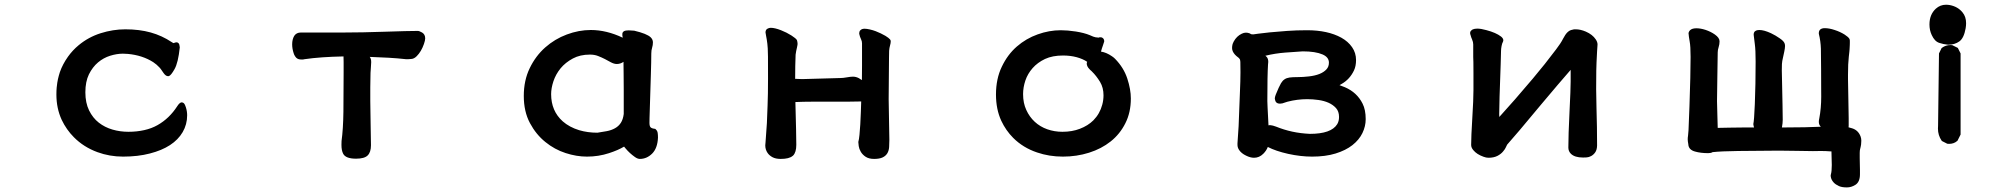

<svg xmlns="http://www.w3.org/2000/svg" viewBox="-20 -607 8540 816"><path d="M722.7 -425.8Q727.5 -427.2 729.5 -427.2Q734.9 -427.2 738 -424.1Q741.2 -420.9 742.2 -417Q743.2 -411.6 744.1 -405.8Q737.3 -340.3 721.7 -313Q706.5 -286.1 697.8 -283.7Q696.3 -283.2 694.3 -283.2Q684.6 -283.2 675.3 -296.4Q668.5 -306.2 666 -309.8Q663.6 -313.5 662.4 -314.9Q661.1 -316.4 659.9 -317.6Q658.7 -318.8 657.7 -320.3Q646 -333 631.3 -342.8Q585.4 -372.1 523.4 -377.9Q513.2 -378.9 502 -378.9Q476.6 -378.9 448.2 -370.1Q419.9 -361.3 396.7 -341.8Q373.5 -322.3 357.9 -291Q342.8 -259.8 342.8 -214.8Q342.8 -169.9 358.6 -137.7Q374.5 -105.5 399.9 -85.7Q425.3 -65.9 457.8 -56.4Q490.2 -46.9 525.9 -46.9Q561.5 -46.9 593 -54Q624.5 -61 649.4 -75.2Q699.7 -103.5 733.4 -155.8Q737.8 -162.6 741.7 -166.5Q747.1 -171.9 752.4 -171.9Q757.8 -171.9 762 -167.7Q766.1 -163.6 770 -150.9Q775.4 -133.8 775.4 -117.2Q775.4 -78.1 756.3 -45.4Q718.3 19.5 616.7 45.4Q566.4 58.6 502.9 58.6Q445.8 58.6 394 39.6Q335.4 18.1 293.9 -23.9Q262.2 -55.7 242.2 -97.7Q219.7 -146.5 219.7 -205.1Q219.7 -222.7 220.9 -234.9Q222.2 -247.1 223.4 -255.1Q224.6 -263.2 226.3 -270.8Q228 -278.3 230 -285.6Q231.9 -293 234.4 -300.3Q246.1 -334 269 -366.2Q288.6 -393.6 314 -414.6Q355.5 -449.2 407.7 -465.8Q460 -482.4 512.7 -482.4Q572.3 -482.4 620.4 -469Q668.5 -455.6 709.5 -428.2Q715.3 -424.3 717.8 -423.8Q720.2 -424.3 721.2 -424.8Z M1440.4 -342.8Q1440.4 -353 1439.9 -367.2Q1341.3 -365.2 1274.9 -355.5Q1269 -354 1263.9 -354Q1258.8 -354 1254.4 -354.5Q1241.7 -356 1234.9 -366.7Q1230 -373.5 1228 -380.9Q1221.7 -400.4 1221.7 -418.5Q1221.7 -439.9 1230.5 -454.6Q1239.7 -468.8 1258.8 -468.8H1440.4Q1517.6 -468.8 1616.2 -472.2Q1715.8 -475.6 1755.9 -475.6Q1761.7 -475.6 1773.9 -468.8Q1787.1 -460.9 1787.1 -443.8Q1787.1 -435.5 1781.7 -419.9Q1770.5 -387.7 1751 -368.2Q1739.7 -356.9 1728 -356.4Q1722.2 -355.5 1716.3 -355.5H1704.6Q1669.4 -359.4 1632.1 -361.6Q1594.7 -363.8 1551.3 -365.2Q1557.6 -357.9 1557.6 -342.8Q1557.6 -341.3 1557.1 -334.5Q1556.6 -327.6 1556.2 -319.3Q1555.7 -311 1554.7 -297.4Q1553.7 -264.6 1553.7 -235.8V-177.7Q1553.7 -149.4 1555.2 -76.2Q1556.6 -2.9 1556.6 10.3Q1556.6 39.6 1542.7 53.5Q1528.8 67.4 1493.2 67.4Q1449.2 67.4 1438.5 46.4Q1431.2 32.7 1431.2 8.8Q1431.2 1 1431.6 -7.8Q1438.5 -58.1 1439.5 -132.1Q1440.4 -206.1 1440.4 -300.8Z M2568.4 43.9Q2523.9 58.6 2474.6 58.6Q2430.2 58.6 2383.8 43.5Q2336.9 28.3 2297.9 -3.4Q2258.3 -35.2 2232.2 -84Q2206.1 -132.8 2206.1 -199.2Q2206.1 -265.6 2231.4 -317.4Q2256.3 -369.1 2297.1 -405.3Q2337.9 -441.4 2388.9 -460.4Q2439.9 -479.5 2491.2 -479.5Q2557.6 -479.5 2626.5 -446.8Q2626 -449.2 2626 -450.9Q2626 -452.6 2625 -456.1V-462.9Q2625 -470.2 2632.3 -474.6Q2638.7 -478 2652.3 -478Q2661.1 -478 2675.3 -476.6Q2729.5 -463.9 2745.6 -448.2Q2754.9 -439 2754.9 -427Q2754.9 -415 2751.5 -404.3Q2748 -393.6 2748 -379.4Q2748 -346.7 2746.1 -287.6Q2740.7 -121.6 2740.5 -105.7Q2740.2 -89.8 2740.2 -85Q2740.2 -70.8 2745.1 -65.9Q2750 -61 2762.7 -59.6L2765.1 -59.1L2767.1 -57.1Q2773.9 -50.8 2775.1 -42.2Q2776.4 -33.7 2776.4 -22.5V-22Q2774.4 22.9 2751.7 45.7Q2729 68.4 2699.2 68.4Q2689.9 68.4 2678.7 60.5Q2655.8 44.4 2638.7 23.9Q2634.3 19 2632.3 16.1Q2607.4 31.2 2568.4 43.9ZM2629.9 -344.2Q2616.7 -335 2601.6 -335Q2589.8 -335 2576.2 -342.3L2550.8 -356Q2537.6 -362.8 2521.5 -369.1Q2506.3 -375 2487.3 -375Q2445.3 -375 2414.6 -358.4Q2382.8 -341.3 2362.3 -316.4Q2341.8 -291 2332 -261.5Q2322.3 -231.9 2322.3 -207Q2322.3 -135.3 2371.6 -91.3Q2399.9 -66.4 2441.4 -53.7Q2477.5 -43 2519 -43Q2539.1 -45.9 2558.6 -49.6Q2578.1 -53.2 2593.8 -62Q2608.9 -70.3 2618.4 -84.7Q2627.9 -99.1 2630.9 -122.6V-224.6Q2630.9 -265.6 2630.4 -292.5Q2629.9 -319.3 2629.9 -335Z M3757.8 -304.2 3756.8 -185.5Q3756.8 -169.4 3758.3 -99.4Q3759.8 -29.3 3759.8 -12.9Q3759.8 3.4 3758.8 18.1Q3757.8 32.7 3751.5 43.9Q3744.6 55.7 3731.2 62Q3717.8 68.4 3695.1 68.4Q3672.4 68.4 3658.7 59.1Q3645.5 50.3 3638.4 38.1Q3631.3 25.9 3629.6 14.2Q3627.9 2.4 3627.9 -2.9V-3.9Q3630.9 -14.2 3632.8 -34.2Q3636.7 -73.2 3638.7 -132.8Q3639.6 -155.8 3640.1 -175.8Q3609.9 -174.8 3576.2 -174.8H3428.2Q3396 -174.8 3360.4 -173.3Q3360.4 -154.8 3361.3 -137.2Q3362.3 -108.4 3363.3 -57.6Q3364.3 -6.8 3364.3 8.3Q3364.3 40.5 3350.6 54.2L3348.6 55.7Q3334 68.4 3297.9 68.4Q3276.4 68.4 3262.9 61Q3249.5 53.7 3242.2 43Q3232.4 28.8 3232.4 10.7Q3232.4 4.4 3233.4 -1Q3238.8 -69.3 3239.3 -84Q3240.2 -104.5 3240.7 -120.4Q3241.2 -136.2 3242.2 -158.7Q3244.1 -204.6 3244.1 -273.2Q3244.1 -341.8 3243.9 -366.7Q3243.7 -391.6 3242.9 -401.4Q3242.2 -411.1 3241.2 -421.4Q3238.8 -440.9 3236.1 -453.4Q3233.4 -465.8 3233.4 -469.2Q3233.4 -481.4 3243.2 -485.8Q3249 -488.8 3255.9 -488.8Q3272.9 -488.8 3299.3 -478.5Q3323.2 -469.2 3343.8 -456.1Q3362.8 -443.8 3366.7 -437Q3367.7 -434.6 3368.2 -432.1Q3369.6 -426.8 3369.6 -423.6Q3369.6 -420.4 3369.4 -416.7Q3369.1 -413.1 3367.2 -405.3Q3363.3 -390.1 3361.3 -374.5Q3359.4 -328.1 3359.4 -272Q3376.5 -271 3384.5 -271Q3392.6 -271 3395.5 -271Q3399.9 -271 3413.1 -271.5L3552.7 -275.4Q3563 -275.4 3579.1 -278.3Q3595.2 -281.2 3605 -281.2Q3617.7 -281.2 3629.9 -274.9Q3635.3 -272 3643.1 -266.6Q3643.6 -295.4 3643.6 -328.6V-422.9Q3643.6 -431.6 3639.6 -439.9Q3634.3 -450.7 3631.8 -462.9Q3631.8 -464.4 3631.8 -466.6Q3631.8 -468.8 3632.8 -472.4Q3633.8 -476.1 3637.2 -479Q3643.1 -484.9 3654.3 -484.9Q3663.6 -484.9 3676.5 -481.9Q3689.5 -479 3701.2 -474.6Q3724.1 -465.8 3743.2 -454.6Q3757.3 -445.8 3762.7 -439.5Q3765.6 -436 3765.6 -431.6Q3765.6 -423.8 3762.7 -413.8Q3759.8 -403.8 3758.8 -391.1Q3758.8 -379.4 3758.3 -362.3Q3757.8 -333 3757.8 -304.2Z M4672.9 -431.6V-430.7Q4670.4 -422.4 4667.5 -414.1Q4662.6 -400.9 4659.2 -387.7Q4682.1 -384.3 4706.1 -367.7Q4714.8 -361.8 4719.2 -356.9Q4755.9 -319.3 4771 -273.2Q4786.1 -227.1 4786.1 -188.5Q4786.1 -128.9 4762.7 -83Q4739.7 -37.1 4700.4 -5.9Q4661.1 25.4 4608.4 42Q4555.7 58.6 4497.3 58.6Q4439 58.6 4387.7 41Q4328.1 21 4286.1 -21Q4254.9 -52.2 4235.4 -93.8Q4212.9 -142.6 4212.9 -205.1Q4212.9 -272.5 4237.8 -323.7Q4262.2 -375 4301.5 -409.2Q4340.8 -443.4 4390.1 -460.9Q4439 -478.5 4488.3 -478.5Q4517.1 -478.5 4552.2 -473.1Q4588.4 -467.3 4611.8 -457.5Q4628.4 -449.7 4636.2 -448.5Q4644 -447.3 4647.5 -447.3H4649.9Q4652.3 -448.7 4655.5 -448.7Q4658.7 -448.7 4663.1 -447.8Q4666 -445.8 4668 -444.3Q4672.9 -439.5 4672.9 -431.6ZM4610.8 -312.5Q4598.6 -324.7 4598.6 -337.4Q4598.6 -340.3 4600.6 -344.2Q4583 -356.4 4556.2 -363.8Q4529.3 -371.1 4498 -371.1Q4453.1 -371.1 4421.4 -356.4Q4389.6 -341.3 4368.7 -317.6Q4347.7 -293.9 4337.9 -264.9Q4328.1 -235.8 4328.1 -207Q4328.1 -168.9 4341.8 -139.6Q4355 -110.4 4377.7 -89.4Q4400.4 -68.4 4430.9 -57.6Q4461.4 -46.9 4495.1 -46.9Q4536.6 -46.9 4569.3 -59.6Q4604 -72.8 4627 -95.7Q4654.3 -123.5 4664.6 -162.1Q4669.9 -181.6 4669.9 -202.1Q4669.9 -234.4 4655.3 -258.8Q4639.2 -285.2 4621.1 -302.7L4618.7 -305.2Q4617.2 -306.6 4615 -308.3Q4612.8 -310.1 4610.8 -312.5Z M5244.1 -70.8Q5247.1 -153.8 5249.5 -209.7Q5252 -265.6 5252 -299.8Q5252 -334 5251.5 -344Q5251 -354 5248 -356.9Q5245.6 -360.8 5241.7 -363.3Q5233.9 -369.1 5228.5 -375Q5216.3 -388.7 5216.3 -402.8Q5216.3 -406.7 5216.8 -411.1Q5217.3 -419.4 5223.1 -430.2Q5235.8 -453.6 5257.8 -463.9Q5266.6 -468.3 5275.4 -468.3Q5282.7 -468.3 5291 -465.3Q5293.9 -463.9 5296.9 -461.9Q5299.3 -460.9 5306.6 -460.9Q5310.1 -461.4 5328.1 -463.9Q5364.3 -469.2 5450.2 -475.6Q5490.7 -478.5 5534.7 -478.5Q5623 -478.5 5680.7 -446.8Q5709.5 -430.7 5726.3 -406.5Q5743.2 -382.3 5743.2 -351.6Q5743.2 -326.2 5734.4 -307.6Q5716.8 -270.5 5683.1 -251Q5677.7 -248 5672.9 -245.1Q5684.1 -241.2 5695.8 -236.3Q5747.1 -214.4 5771 -166.5Q5784.2 -140.6 5784.2 -100.6Q5784.2 -70.3 5770.3 -41.5Q5756.3 -12.7 5727.8 9.8Q5699.2 32.2 5656.2 45.4Q5613.3 58.6 5556.6 58.6Q5507.8 58.6 5454.6 46.9Q5402.3 35.2 5368.2 17.6Q5362.3 33.2 5349.1 46.4Q5332 63.5 5309.6 63.5Q5293.9 63.5 5275.4 54.2Q5255.9 44.9 5246.1 30.3Q5239.3 20 5239.3 8.8Q5239.3 7.3 5239.3 5.4V2Q5239.3 -7.3 5244.1 -70.8ZM5371.1 -74.2Q5374 -75.2 5376.5 -75.2Q5378.9 -75.2 5381.3 -74.7Q5388.7 -74.2 5403.3 -68.8Q5437 -55.2 5471.9 -47.6Q5506.8 -40 5546.9 -38.1Q5637.7 -38.1 5663.1 -79.1Q5670.9 -91.8 5670.9 -109.9Q5670.9 -133.3 5658.2 -147.5Q5645.5 -161.6 5626.5 -170.2Q5607.4 -178.7 5583.3 -182.1Q5559.1 -185.5 5536.1 -185.5Q5493.2 -185.5 5452.1 -174.8Q5448.7 -174.3 5441.4 -171.4Q5429.7 -166.5 5420.4 -166.5Q5409.7 -166.5 5404.5 -171.6Q5399.4 -176.8 5398.4 -185.5Q5397.9 -187 5397.9 -188.5Q5397.9 -189.9 5398.4 -192.4Q5398.9 -196.8 5402.3 -205.6Q5415.5 -238.3 5424.3 -253.4Q5430.7 -264.2 5439.5 -270Q5448.2 -275.9 5460.7 -277.6Q5473.1 -279.3 5495.1 -279.3Q5517.1 -279.3 5542.5 -282.2Q5595.2 -288.1 5617.2 -312Q5627.9 -323.2 5627.9 -340.8Q5627.9 -363.8 5601.1 -375.5Q5570.8 -388.7 5516.6 -388.7Q5483.9 -386.7 5442.1 -383.5Q5400.4 -380.4 5357.9 -370.1Q5360.8 -367.7 5363.3 -365.2Q5370.1 -357.9 5370.1 -343.8Q5370.1 -338.4 5369.1 -333Q5366.2 -288.1 5366.2 -177.7Q5366.2 -166 5367.2 -150.4Q5370.6 -95.7 5371.1 -74.2Z M6669.9 -482.4Q6671.9 -482.4 6677.2 -482.4Q6696.8 -482.4 6719.7 -472.7Q6748 -460.4 6761.7 -439.9Q6769.5 -428.7 6769.5 -418Q6769.5 -416.5 6769 -409.7Q6768.6 -402.8 6767.6 -389.2Q6764.6 -335 6764.2 -306.6Q6762.7 -229 6765.1 -147.7Q6767.6 -66.4 6767.6 11.7Q6767.1 30.3 6759.3 41Q6752.4 50.8 6742.4 56.2Q6732.4 61.5 6723.1 62Q6713.9 62.5 6708 62.5Q6672.4 62.5 6656.2 46.4Q6645.5 35.6 6645.5 20Q6645.5 -32.2 6650.4 -131.3Q6655.3 -228.5 6655.3 -260.7V-310.1Q6649.9 -303.7 6600.1 -246.1Q6544.4 -180.2 6528.3 -161.1Q6455.1 -73.2 6438.5 -53.7Q6402.8 -11.7 6385.3 7.8Q6383.3 10.7 6380.1 18.6Q6377 26.4 6368.2 36.6Q6359.4 47.4 6344.7 55.2Q6329.1 63.5 6305.7 63.5Q6296.4 63.5 6284.7 59.1Q6255.9 48.8 6241.7 31.2Q6232.4 20.5 6232.4 8.8Q6232.4 -25.9 6237.3 -105.5Q6242.2 -184.6 6242.2 -223.6V-297.4Q6242.2 -328.1 6241.9 -343Q6241.7 -357.9 6241.2 -364.7Q6241.2 -378.4 6241.2 -388.7V-418Q6241.2 -428.2 6236.6 -438.7Q6231.9 -449.2 6230 -457.5Q6228 -462.4 6228 -466.3Q6228 -473.1 6232.9 -477.5Q6235.4 -480 6238.8 -481.9Q6247.1 -485.4 6258.3 -485.4Q6274.4 -485.4 6296.9 -479Q6337.9 -468.3 6359.4 -451.7Q6369.1 -443.8 6369.1 -436Q6369.1 -432.6 6367.2 -428.7Q6363.8 -422.9 6361.6 -411.1Q6359.4 -399.4 6359.4 -391.1Q6359.4 -372.1 6357.9 -334.5Q6351.6 -165.5 6351.6 -121.1Q6351.6 -115.2 6352.1 -109.9Q6414.6 -178.2 6494.1 -272.5Q6546.9 -335 6593.3 -397Q6606 -414.1 6610.4 -420.9Q6618.2 -432.6 6623 -442.4Q6632.3 -460.4 6641.1 -469.2Q6644 -472.2 6647.5 -474.6Q6655.3 -480 6669.9 -482.4Z M7556.6 -97.7Q7556.6 -84 7553.2 -65.4H7573.2Q7654.8 -65.4 7718.8 -68.4Q7717.8 -69.3 7716.8 -70.3Q7710 -77.6 7710 -89.4Q7710 -95.7 7711.9 -103.5Q7720.2 -147 7720.2 -196.3Q7720.2 -198.7 7720 -226.8Q7719.7 -254.9 7719.7 -311Q7719.7 -367.2 7718.8 -399.9Q7717.8 -432.6 7710 -463.4Q7710 -465.3 7710 -466.3Q7710 -475.1 7715.3 -481Q7722.2 -487.3 7734.9 -487.3Q7754.4 -487.3 7777.3 -479.5Q7800.3 -472.2 7819.8 -460Q7835.4 -449.7 7839.8 -442.4Q7841.8 -438.5 7841.8 -434.1Q7841.8 -429.7 7841.8 -425Q7841.8 -420.4 7841.6 -415.5Q7841.3 -410.6 7841.1 -406Q7840.8 -401.4 7840.6 -396.7Q7840.3 -392.1 7839.8 -387.2Q7838.9 -377.9 7837.4 -365.7Q7834 -337.4 7834 -290V-270.5Q7834 -256.3 7835.4 -193.8Q7836.9 -119.6 7836.9 -104.5V-73.2Q7836.9 -69.8 7836.4 -65.9Q7844.2 -64 7852.1 -61.5Q7877.9 -53.2 7887.7 -26.4Q7890.6 -18.1 7890.6 -9Q7890.6 0 7889.6 7.3Q7889.6 10.3 7887.7 17.6Q7885.7 24.9 7885.3 27.6Q7884.8 30.3 7884.3 33.2Q7883.8 38.1 7883.8 43V64.5Q7883.8 77.1 7884.3 90.3Q7884.8 103.5 7884.8 115.2V133.8Q7884.8 166.5 7865.2 178.7Q7848.1 189.5 7829.1 189.5Q7807.6 189.5 7794.9 183.6Q7781.2 177.2 7773.4 168.9Q7762.2 156.7 7760.7 143.1Q7760.3 141.6 7760.3 139.6Q7760.3 136.2 7761.2 134.3Q7765.1 121.6 7765.1 94.2Q7765.1 89.4 7764.4 66.7Q7763.7 43.9 7763.7 36.6Q7738.8 34.7 7719.2 34.7Q7699.7 34.7 7685.1 35.2H7684.6Q7662.1 35.2 7619.1 34.2Q7576.2 33.2 7540.5 33.2Q7483.4 33.2 7367.7 34.7Q7295.4 35.6 7258.3 39.6Q7252 43.9 7240.2 43.9Q7208 43.9 7184.1 37.1Q7170.9 33.7 7163.3 25.9Q7155.8 18.1 7155.3 5.9Q7152.8 -7.3 7152.8 -14.9Q7152.8 -22.5 7154.1 -29.8Q7155.3 -37.1 7156.2 -53.7Q7157.7 -76.2 7160.2 -155.3Q7165 -290.5 7165 -365.2Q7165 -410.6 7161.1 -430.7Q7157.2 -452.1 7156.2 -466.8Q7158.2 -474.1 7162.6 -478.5Q7171.4 -486.8 7189.5 -486.8Q7207.5 -486.8 7228.5 -480Q7250.5 -472.7 7268.1 -460.4Q7288.1 -446.3 7288.1 -431.6Q7288.1 -418.5 7284.2 -406.7Q7280.3 -395 7280.3 -384.3Q7280.3 -382.3 7278.8 -285.9Q7277.3 -189.5 7277.3 -177.2Q7277.3 -166.5 7278.8 -118.9Q7280.3 -71.3 7280.3 -63.5Q7283.2 -63.5 7330.6 -64.5Q7377.9 -65.4 7405.8 -65.4H7434.6Q7432.6 -71.8 7431.6 -79.6Q7435.1 -94.2 7438 -164.6Q7441.4 -248.5 7441.4 -345.7Q7441.4 -395 7438 -419.4Q7434.6 -443.8 7433.6 -455.1Q7433.1 -457.5 7433.1 -460Q7433.1 -468.3 7438 -473.6L7443.4 -477.1Q7449.2 -479.5 7457.5 -479.5Q7477.1 -479.5 7506.8 -465.8Q7526.4 -456.5 7544.4 -443.8Q7555.2 -436.5 7559.6 -430.7Q7566.4 -422.9 7566.4 -411.6Q7566.4 -402.8 7563 -386.7Q7559.6 -370.6 7557.4 -360.8Q7555.2 -351.1 7554.7 -348.1Q7554.2 -345.2 7554 -341.8Q7553.7 -338.4 7553.2 -335Q7552.7 -326.7 7552.7 -308.1Q7554.7 -194.3 7555.7 -161.6Q7556.6 -128.9 7556.6 -97.7Z M8216.3 -60.5Q8216.3 -66.4 8216.8 -72.8L8220.7 -379.9L8231.9 -402.8L8233.4 -403.8Q8249 -415.5 8269.5 -415.5Q8272.5 -415.5 8277.3 -415L8300.8 -403.3L8312.5 -379.9V-35.2L8299.3 -8.8L8297.9 -7.8Q8284.2 4.4 8263.7 4.4Q8260.7 4.4 8255.9 3.9L8232.9 -7.8L8231.9 -9.3Q8216.3 -32.2 8216.3 -60.5ZM8180.2 -502.9Q8180.2 -545.4 8207.5 -570.3Q8226.1 -586.9 8250.5 -586.9Q8258.8 -586.9 8267.1 -585.4Q8301.3 -578.6 8320.8 -554.2Q8335.9 -536.1 8335.9 -508.3Q8335.9 -498.5 8334 -486.8Q8326.7 -444.8 8307.1 -430.9Q8287.6 -417 8259.8 -417H8259.3Q8238.8 -418.9 8221.7 -424.8Q8202.1 -431.2 8189.9 -458Q8180.2 -478.5 8180.2 -502.9Z"/></svg>

Font: Bakudai
Style: Bold
Weight: 700
Version: Version 1.48